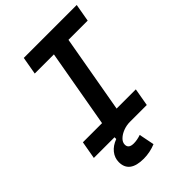

<svg xmlns="http://www.w3.org/2000/svg" viewBox="-261 -797 1107 1107"><g transform="rotate(-45 293.0 -243.0)"><path d="M232.4 207Q116.2 207 116.2 119.1Q116.2 84.5 138.4 56.6Q160.6 28.8 200.2 14.2V0H31.7L50.8 -108.4H207L291 -585H134.8L153.8 -693.4H585.4L566.4 -585H409.7L325.7 -108.4H482.4L463.4 0H325.7Q297.9 0 271.7 10Q245.6 20 228.8 36.4Q211.9 52.7 211.9 72.3Q211.9 104 253.9 104Q281.2 104 312.5 93.3L331.1 187Q309.6 196.3 283.4 201.7Q257.3 207 232.4 207Z"/></g></svg>

Font: CaskaydiaCove NFP SemiBold
Style: Italic
Weight: 600
Italic angle: -10°
Designer: Aaron Bell
Foundry: Saja Typeworks
Version: Version 2111.001; VTT 6.35;Nerd Fonts 3.1.1